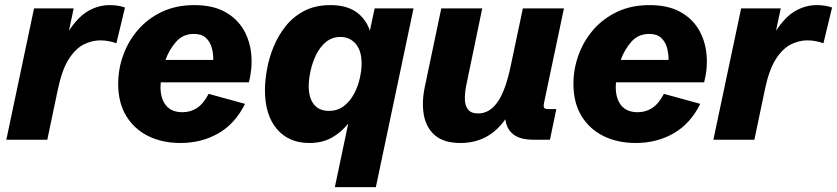

<svg xmlns="http://www.w3.org/2000/svg" viewBox="-20 -561 3361 771"><path d="M5.4 0 116.7 -527.3H275.9L256.8 -437.5Q294.9 -495.1 335.7 -517.8Q376.5 -540.5 420.4 -540.5Q454.6 -540.5 481.9 -530.8L447.3 -387.2Q416 -398.9 382.3 -398.9Q349.6 -398.9 316.9 -382.8Q284.2 -366.7 256.8 -324.7Q229.5 -282.7 212.9 -204.6L169.9 0Z M705.1 13.2Q631.8 13.2 575.4 -14.6Q519 -42.5 486.8 -95.5Q454.6 -148.4 454.6 -224.6Q454.6 -283.7 474.9 -339.8Q495.1 -396 534.4 -441.4Q573.7 -486.8 630.6 -513.7Q687.5 -540.5 760.3 -540.5Q833.5 -540.5 882.3 -513.9Q931.2 -487.3 957.5 -442.6Q983.9 -397.9 989 -342.8Q994.1 -287.6 979.5 -230.5H625.5Q624.5 -220.7 624.5 -211.9Q624.5 -165 646.5 -137.7Q668.5 -110.4 712.9 -110.4Q744.6 -110.4 770.5 -127Q796.4 -143.6 817.9 -184.1L963.9 -144Q924.3 -64 856.7 -25.4Q789.1 13.2 705.1 13.2ZM758.8 -424.8Q714.8 -424.8 687 -393.1Q659.2 -361.3 644.5 -320.3H836.4Q836.9 -344.2 830.6 -368.4Q824.2 -392.6 807.1 -408.7Q790 -424.8 758.8 -424.8Z M1324.7 190.4 1378.4 -64.9Q1349.6 -28.8 1311.5 -7.8Q1273.4 13.2 1222.2 13.2Q1139.2 13.2 1091.6 -43.2Q1043.9 -99.6 1043.9 -199.2Q1043.9 -237.3 1052.2 -283.2Q1060.5 -329.1 1079.1 -374.3Q1097.7 -419.4 1128.2 -457.3Q1158.7 -495.1 1202.9 -517.8Q1247.1 -540.5 1307.1 -540.5Q1370.6 -540.5 1409.9 -513.2Q1449.2 -485.8 1465.3 -437.5L1484.4 -527.3H1640.6L1489.3 190.4ZM1300.3 -115.7Q1335.9 -115.7 1360.8 -135Q1385.7 -154.3 1401.6 -184.1Q1417.5 -213.9 1424.8 -246.6Q1432.1 -279.3 1432.1 -305.7Q1432.1 -357.4 1408.4 -385Q1384.8 -412.6 1347.2 -412.6Q1313 -412.6 1288.6 -392.1Q1264.2 -371.6 1249 -340.1Q1233.9 -308.6 1226.8 -275.1Q1219.7 -241.7 1219.7 -215.3Q1219.7 -167.5 1240.7 -141.6Q1261.7 -115.7 1300.3 -115.7Z M1828.6 13.2Q1762.7 13.2 1727.1 -17.3Q1691.4 -47.9 1682.1 -98.6Q1672.9 -149.4 1685.5 -210.4L1752 -527.3H1916.5L1852.1 -217.3Q1846.2 -188 1846.7 -162.6Q1847.2 -137.2 1859.4 -121.3Q1871.6 -105.5 1900.4 -105.5Q1945.3 -105.5 1977.3 -150.1Q2009.3 -194.8 2030.3 -293.9L2079.6 -527.3H2244.6L2165 -149.9Q2161.6 -134.3 2164.8 -128.7Q2168 -123 2181.6 -123H2213.9L2188.5 0H2121.6Q2068.4 0 2041 -21.7Q2013.7 -43.5 2009.3 -82Q1942.4 13.2 1828.6 13.2Z M2533.2 13.2Q2460 13.2 2403.6 -14.6Q2347.2 -42.5 2314.9 -95.5Q2282.7 -148.4 2282.7 -224.6Q2282.7 -283.7 2303 -339.8Q2323.2 -396 2362.5 -441.4Q2401.9 -486.8 2458.7 -513.7Q2515.6 -540.5 2588.4 -540.5Q2661.6 -540.5 2710.4 -513.9Q2759.3 -487.3 2785.6 -442.6Q2812 -397.9 2817.1 -342.8Q2822.3 -287.6 2807.6 -230.5H2453.6Q2452.6 -220.7 2452.6 -211.9Q2452.6 -165 2474.6 -137.7Q2496.6 -110.4 2541 -110.4Q2572.8 -110.4 2598.6 -127Q2624.5 -143.6 2646 -184.1L2792 -144Q2752.4 -64 2684.8 -25.4Q2617.2 13.2 2533.2 13.2ZM2586.9 -424.8Q2543 -424.8 2515.1 -393.1Q2487.3 -361.3 2472.7 -320.3H2664.6Q2665 -344.2 2658.7 -368.4Q2652.3 -392.6 2635.3 -408.7Q2618.2 -424.8 2586.9 -424.8Z M2844.7 0 2956.1 -527.3H3115.2L3096.2 -437.5Q3134.3 -495.1 3175 -517.8Q3215.8 -540.5 3259.8 -540.5Q3293.9 -540.5 3321.3 -530.8L3286.6 -387.2Q3255.4 -398.9 3221.7 -398.9Q3189 -398.9 3156.2 -382.8Q3123.5 -366.7 3096.2 -324.7Q3068.8 -282.7 3052.2 -204.6L3009.3 0Z"/></svg>

Font: Schibsted Grotesk ExtraBold
Style: Italic
Weight: 800
Italic angle: -12°
Designer: Bakken & Baeck AS, Henrik Kongsvoll
Foundry: Schibsted ASA
Version: Version 1.100; ttfautohint (v1.8.4.7-5d5b);gftools[0.9.25]